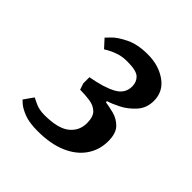

<svg xmlns="http://www.w3.org/2000/svg" viewBox="-110 -786 511 511"><g transform="rotate(45 145.0 -531.0)"><path d="M33 -413Q33 -413 48.5 -405.5Q64 -398 84 -398Q135 -398 157.5 -416Q180 -434 180 -463Q180 -487 169 -497.5Q158 -508 140.5 -510.5Q123 -513 104 -513L98 -531V-554Q144 -562 170 -576Q196 -590 196 -617Q196 -634 185 -644.5Q174 -655 140 -655Q120 -655 105 -649.5Q90 -644 81.5 -639Q73 -634 73 -634L52 -657Q52 -657 64 -669.5Q76 -682 101.5 -694.5Q127 -707 165 -707Q206 -707 235 -686.5Q264 -666 264 -631Q264 -604 247.5 -585.5Q231 -567 210.5 -556.5Q190 -546 176 -542V-538Q189 -536 207.5 -531.5Q226 -527 240 -513Q254 -499 254 -469Q254 -436 236 -410Q218 -384 184 -369.5Q150 -355 102 -355Q70 -355 51 -362.5Q32 -370 23 -378Q14 -386 14 -386Z"/></g></svg>

Font: Faustina VF Beta
Style: Italic
Weight: 400
Italic angle: -8°
Designer: Alfonso Garcia
Foundry: Omnibus-Type
Version: Version 1.006